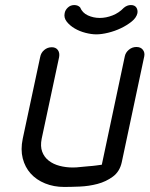

<svg xmlns="http://www.w3.org/2000/svg" viewBox="-20 -741 592 760"><path d="M470 -710Q483 -721 498 -721Q513 -721 519.5 -711.5Q526 -702 524 -689Q520 -671 501.5 -656Q483 -641 459 -629.5Q435 -618 408.5 -611.5Q382 -605 361 -605Q342 -605 318.5 -611Q295 -617 275.5 -628.5Q256 -640 244 -655.5Q232 -671 236 -689Q238 -701 248.5 -711Q259 -721 274 -721Q288 -721 297 -712Q306 -690 328 -680Q350 -670 375 -670Q400 -670 425.5 -680Q451 -690 470 -710ZM474 -518Q477 -533 490 -544Q503 -555 520 -555Q537 -555 545.5 -544Q554 -533 551 -518L462 -99Q454 -62 427 -42Q400 -22 366 -13Q332 -4 295.5 -2.5Q259 -1 234 -1Q193 -1 158.5 -15Q124 -29 101.5 -54Q79 -79 70 -114Q61 -149 70 -192L139 -515Q142 -532 155 -543Q168 -554 185 -554Q201 -554 209 -543Q217 -532 214 -515L145 -192Q139 -162 147 -140.5Q155 -119 173 -105Q191 -91 216 -84.5Q241 -78 268 -78Q283 -78 299 -80L331 -83Q347 -84 361 -86Q375 -88 383 -89Z"/></svg>

Font: VDS Compensated
Style: Light Italic
Weight: 300
Italic angle: -12°
Designer: artmaker
Foundry: artmaker
Version: Version 1.000 2012 initial release